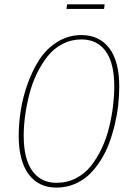

<svg xmlns="http://www.w3.org/2000/svg" viewBox="-20 -852 611 882"><path d="M458 -811H285.2L288.1 -832H460.9ZM354 -690.9Q436.5 -690.9 482.2 -630.4Q527.8 -569.8 527.8 -455.1Q527.8 -414.1 523.2 -371.1Q518.6 -328.1 507.8 -282.2Q497.1 -236.3 481.4 -194.3Q465.8 -152.3 442.1 -115Q418.5 -77.6 389.6 -50Q360.8 -22.5 322 -6.3Q283.2 9.8 238.8 9.8Q156.7 9.8 111.3 -52Q65.9 -113.8 65.9 -228Q65.9 -285.6 75.7 -346.7Q85.4 -407.7 107.9 -470Q130.4 -532.2 162.6 -580.8Q194.8 -629.4 244.6 -660.2Q294.4 -690.9 354 -690.9ZM354 -670.9Q307.1 -670.9 266.8 -649.9Q226.6 -628.9 198.5 -593.3Q170.4 -557.6 148.7 -512.7Q127 -467.8 114.3 -417.2Q101.6 -366.7 95.2 -319.3Q88.9 -272 88.9 -228Q88.9 -122.6 128.2 -67.4Q167.5 -12.2 238.8 -12.2Q288.1 -12.2 329.3 -33.4Q370.6 -54.7 398.7 -90.8Q426.8 -127 448 -171.9Q469.2 -216.8 481.4 -267.8Q493.7 -318.8 499.3 -365.5Q504.9 -412.1 504.9 -456.1Q504.9 -561.5 465.8 -616.2Q426.8 -670.9 354 -670.9Z"/></svg>

Font: Fira Sans Compressed Thin
Style: Italic
Weight: 100
Width: 3
Italic angle: -8°
Designer: Carrois Corporate & Edenspiekermann AG
Foundry: Carrois Corporate GbR & Edenspiekermann AG
Version: Version 4.203;PS 004.203;hotconv 1.0.88;makeotf.lib2.5.64775